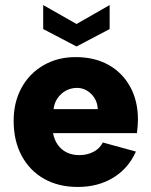

<svg xmlns="http://www.w3.org/2000/svg" viewBox="-20 -733 599 760"><path d="M414 -713V-618L283 -549L151 -618V-713L283 -638ZM288 7Q211 7 154 -25.5Q97 -58 65.5 -117Q34 -176 34 -255Q34 -328 65 -385Q96 -442 152 -474.5Q208 -507 279 -507Q354 -507 409 -476.5Q464 -446 495 -390Q526 -334 526 -260Q526 -248 525 -235Q524 -222 522 -206H190Q195 -179 209 -159.5Q223 -140 244.5 -129.5Q266 -119 294 -119Q325 -119 350 -132Q375 -145 387 -169L518 -133Q488 -66 428 -29.5Q368 7 288 7ZM367 -301Q366 -326 354 -345Q342 -364 323 -375Q304 -386 281 -385Q258 -384 239.5 -373.5Q221 -363 208 -344.5Q195 -326 192 -301Z"/></svg>

Font: Albert Sans ExtraBold
Style: Regular
Weight: 800
Designer: Andreas Rasmussen
Foundry: a.Foundry
Version: Version 1.025